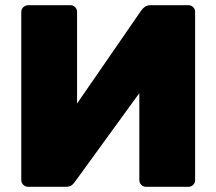

<svg xmlns="http://www.w3.org/2000/svg" viewBox="-20 -720 834 740"><path d="M88 0Q78 0 70 -7.5Q62 -15 62 -26V-674Q62 -685 70 -692.5Q78 -700 89 -700H251Q262 -700 269.5 -692.5Q277 -685 277 -674V-321L524 -679Q530 -688 539 -694Q548 -700 561 -700H706Q717 -700 724.5 -692.5Q732 -685 732 -674V-26Q732 -15 724.5 -7.5Q717 0 706 0H543Q532 0 524.5 -7.5Q517 -15 517 -26V-361L270 -21Q265 -13 257 -6.5Q249 0 233 0Z"/></svg>

Font: Rubik Light ExtraBold
Style: Regular
Weight: 800
Version: Version 2.104